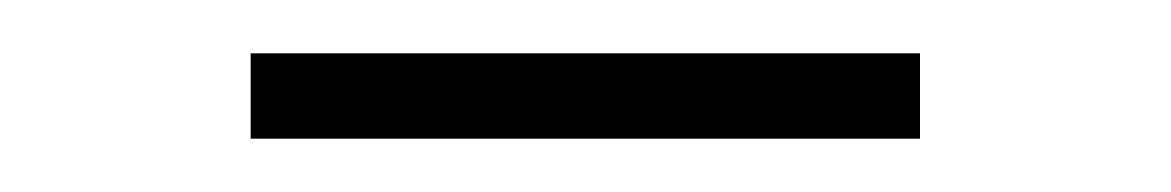

<svg xmlns="http://www.w3.org/2000/svg" viewBox="-20 -349 439 72"><path d="M74 -297V-329H325V-297Z"/></svg>

Font: Fira Sans UltraLight
Style: Regular
Weight: 200
Designer: Carrois Corporate & Edenspiekermann AG
Foundry: Carrois Corporate GbR & Edenspiekermann AG
Version: Version 4.106;PS 004.106;hotconv 1.0.70;makeotf.lib2.5.58329